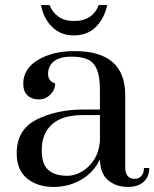

<svg xmlns="http://www.w3.org/2000/svg" viewBox="-20 -729 610 759"><path d="M46 -123Q46 -217 125 -256.5Q204 -296 308 -296H375V-373Q375 -425 363.5 -453.5Q352 -482 328 -493.5Q304 -505 263 -505Q216 -505 193 -486.5Q170 -468 170 -437Q170 -408 198 -399Q198 -374 179 -355Q160 -336 134 -336Q106 -336 89 -351.5Q72 -367 72 -399Q72 -457 130 -492Q188 -527 275 -527Q475 -527 475 -353V-67Q475 -45 484.5 -33.5Q494 -22 512 -22Q529 -22 539 -33.5Q549 -45 549 -65H570Q570 -30 547.5 -10Q525 10 485 10Q439 10 407.5 -16.5Q376 -43 375 -99Q351 -48 301.5 -19Q252 10 192 10Q128 10 87 -23.5Q46 -57 46 -123ZM375 -170V-274H308Q226 -274 185.5 -237.5Q145 -201 145 -135Q145 -80 171 -57Q197 -34 247 -34Q274 -34 302.5 -50Q331 -66 351 -96.5Q371 -127 375 -170ZM142 -709H176Q187 -680 211.5 -663Q236 -646 273 -646Q311 -646 335.5 -663Q360 -680 370 -709H404Q392 -655 358.5 -622Q325 -589 271 -589Q220 -589 186 -622.5Q152 -656 142 -709Z"/></svg>

Font: Prata
Style: Regular
Weight: 400
Designer: Ivan Petrov
Foundry: Cyreal
Version: Version 2.000